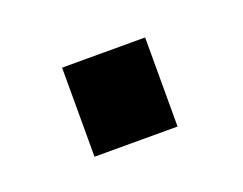

<svg xmlns="http://www.w3.org/2000/svg" viewBox="-39 -179 303 239"><g transform="rotate(-20 112.5 -59.0)"><path d="M55 0V-118H165V0Z"/></g></svg>

Font: Public Sans
Style: Regular
Weight: 400
Designer: The Public Sans project authors (U.S. Web Design System). Libre Franklin designed by Pablo Impallari and Rodrigo Fuenzal
Version: Version 1.008; ttfautohint (v1.8.1) -l 8 -r 50 -G 200 -x 14 